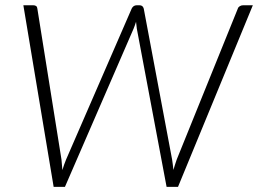

<svg xmlns="http://www.w3.org/2000/svg" viewBox="-20 -728 1005 748"><path d="M965 -707.5 673.5 0H629L513 -616.5Q511.5 -627 510 -643Q507.5 -635.5 505.2 -628.8Q503 -622 500.5 -616.5L233 0H189L71 -707.5H109.5Q124.5 -707.5 125.5 -694.5L219.5 -106.5Q220.5 -97 221.2 -86.8Q222 -76.5 223 -65.5Q226.5 -76.5 230 -87Q233.5 -97.5 237.5 -106.5L493 -694.5Q495.5 -700 500.5 -703.8Q505.5 -707.5 512.5 -707.5H523.5Q536.5 -707.5 540 -694.5L650.5 -106.5Q652 -97.5 653.2 -87.2Q654.5 -77 655.5 -66Q658.5 -77 662 -87Q665.5 -97 668.5 -106.5L906.5 -694.5Q908 -700 914 -703.8Q920 -707.5 927 -707.5Z"/></svg>

Font: Lato 2
Style: Italic
Weight: 300
Italic angle: -7°
Designer: Lukasz Dziedzic with Adam Twardoch and Botio Nikoltchev
Foundry: tyPoland Lukasz Dziedzic
Version: Version 2.015; 2015-08-06; http://www.latofonts.com/